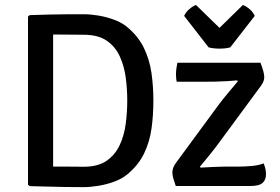

<svg xmlns="http://www.w3.org/2000/svg" viewBox="-20 -744 1119 768"><path d="M593.5 -341.5Q593.5 -283 586 -229.5Q578.5 -176 556 -129.5Q533.5 -83 488.5 -46Q466.5 -28 436 -17Q405.5 -6 373.5 -0.8Q341.5 4.5 315.5 4.5Q275 4.5 242.2 4Q209.5 3.5 175.8 2.5Q142 1.5 98.5 0.5L92 -5.5V-677.5L98.5 -683.5Q142 -685 175.8 -685.8Q209.5 -686.5 242.2 -686.8Q275 -687 315.5 -687Q341.5 -687 373.5 -681.8Q405.5 -676.5 436.2 -665.2Q467 -654 488.5 -636Q533 -599 555.5 -552.5Q578 -506 585.8 -452.8Q593.5 -399.5 593.5 -341.5ZM489 -341.5Q489 -387 483 -433.2Q477 -479.5 459 -518.8Q441 -558 406.5 -581.5Q372 -605 314.5 -605Q283 -605 255.5 -605.5Q228 -606 192.5 -606V-77.5Q228 -78 255.5 -77.5Q283 -77 314.5 -77Q372 -77 406.5 -101Q441 -125 459 -164Q477 -203 483 -249.5Q489 -296 489 -341.5ZM852.5 -322Q869.5 -345 891.2 -370.8Q913 -396.5 931.5 -419L928.5 -422.5Q914.5 -421 891 -419.5Q867.5 -418 841.5 -417.5Q815.5 -417 795 -417H687Q685 -424.5 684.5 -433.5Q684 -442.5 684 -448.5Q684 -457.5 685.5 -469.5Q687 -481.5 689.5 -493H1022Q1030 -471.5 1033.5 -458.5Q1037 -445.5 1037 -435Q1037 -427 1033.8 -418.5Q1030.5 -410 1024 -401L857.5 -175Q840.5 -151.5 819 -125Q797.5 -98.5 779.5 -77L782.5 -73.5Q807.5 -75 832.8 -76.2Q858 -77.5 876.5 -77.5H925.5Q960.5 -77.5 988.5 -80.2Q1016.5 -83 1034.5 -90.5Q1044 -68.5 1044 -47Q1044 -25 1030.5 -12.5Q1017 0 981 0H683Q675.5 -22 672.5 -33.2Q669.5 -44.5 669.5 -54.5Q669.5 -63 672.8 -72.5Q676 -82 684.5 -93.5ZM814.5 -554.5 716.5 -680.5Q723.5 -696 737.8 -708Q752 -720 764 -724L858 -632.5L951.5 -724Q963.5 -720 977.8 -708Q992 -696 999 -680.5L901 -554.5Q882.5 -549.5 858 -549.5Q833.5 -549.5 814.5 -554.5Z"/></svg>

Font: Signika Negative Light
Style: Regular
Weight: 400
Version: Version 2.001